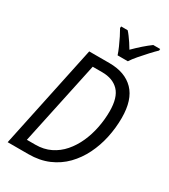

<svg xmlns="http://www.w3.org/2000/svg" viewBox="-224 -1043 1011 1148"><g transform="rotate(30 281.5 -469.0)"><path d="M21.5 0 172.4 -713.9H311.5Q420.4 -713.9 480.2 -652.6Q540 -591.3 540 -466.3Q540 -397.5 525.6 -330.1Q511.2 -262.7 481.9 -203.4Q452.6 -144 408 -98.1Q363.3 -52.2 302.5 -26.1Q241.7 0 164.6 0ZM113.8 -69.8H172.4Q230 -69.8 275.9 -92.3Q321.8 -114.7 355.7 -153.8Q389.6 -192.9 412.4 -243.4Q435.1 -293.9 446.3 -350.8Q457.5 -407.7 457.5 -464.4Q457.5 -559.6 416.5 -602.3Q375.5 -645 301.8 -645H236.3ZM331.1 -778.3Q324.2 -799.8 312 -827.6Q299.8 -855.5 286.4 -882.3Q272.9 -909.2 262.2 -927.2L263.2 -938.5H308.1Q318.4 -927.7 329.3 -912.8Q340.3 -897.9 352.3 -880.1Q364.3 -862.3 375.5 -842.8Q403.8 -871.1 431.9 -895.8Q460 -920.4 484.9 -938.5H532.7L531.7 -927.2Q514.6 -911.1 489.3 -883.8Q463.9 -856.4 439.5 -827.9Q415 -799.3 401.9 -778.3Z"/></g></svg>

Font: Open Sans SemiCondensed
Style: Italic
Weight: 400
Width: 4
Italic angle: -12°
Designer: Monotype Design Team
Foundry: Monotype Imaging Inc.
Version: Version 3.000